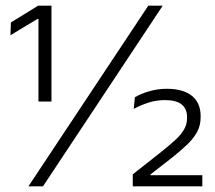

<svg xmlns="http://www.w3.org/2000/svg" viewBox="-20 -659 762 679"><path d="M116 -300V-592H112.5L17 -534.5L18.5 -579.5L115 -639H162V-300ZM80.5 0 504.5 -639H555.5L132 0ZM449.5 0V-42.5L553.5 -124.5Q581.5 -147 601.2 -165.2Q621 -183.5 631.2 -201.8Q641.5 -220 641.5 -241V-244.5Q641.5 -274.5 622.2 -289.8Q603 -305 563.5 -305Q532.5 -305 504.8 -296Q477 -287 453 -274L457 -315Q476.5 -327 506.8 -336Q537 -345 569.5 -345Q628 -345 658.8 -320Q689.5 -295 689.5 -249V-244Q689.5 -216 677.5 -193.2Q665.5 -170.5 643 -148.8Q620.5 -127 589 -102L512 -42V-31L491.5 -39.5H695.5V0Z"/></svg>

Font: Anek Gurmukhi Medium Light
Style: Regular
Weight: 300
Version: Version 1.003